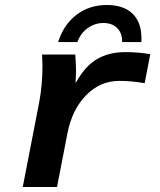

<svg xmlns="http://www.w3.org/2000/svg" viewBox="-20 -746 640 766"><path d="M557.1 -414.1Q504.9 -423.3 455.6 -423.3Q379.9 -423.3 323.7 -366.2Q267.6 -309.1 249 -213.9L207.5 0H70.8L137.2 -342.3Q149.4 -408.7 149.4 -483.4L147.9 -528.3H280.3Q283.2 -490.2 283.2 -466.3Q283.2 -439.5 281.2 -417H283.2Q320.3 -483.4 367.7 -510.7Q415 -538.1 480.5 -538.1Q532.2 -538.1 579.6 -529.8ZM392.6 -654.3Q359.4 -654.3 330.8 -634.5Q302.2 -614.7 288.6 -578.1H211.9Q233.9 -647.9 285.2 -687Q336.4 -726.1 406.7 -726.1Q472.2 -726.1 508.3 -691.9Q544.4 -657.7 544.4 -592.3L543.9 -578.1H467.3V-579.6Q467.3 -615.2 446.8 -634.8Q426.3 -654.3 392.6 -654.3Z"/></svg>

Font: Liberation Mono
Style: Bold Italic
Weight: 700
Italic angle: -12°
Monospace: yes
Designer: Steve Matteson
Foundry: Ascender Corporation
Version: Version 2.1.5